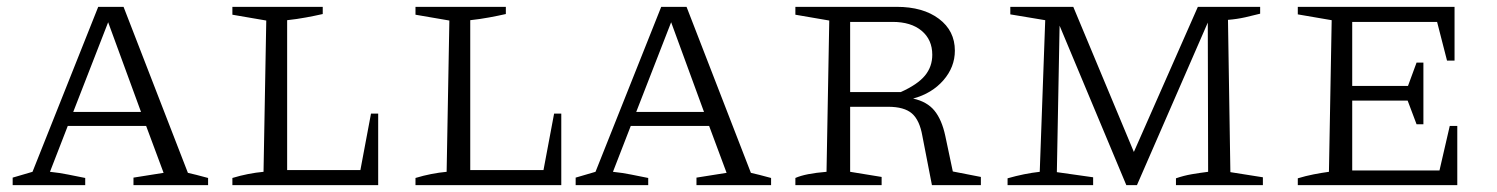

<svg xmlns="http://www.w3.org/2000/svg" viewBox="-20 -541 4374 561"><path d="M529 -36Q545 -32 554 -30Q563 -28 588 -21V0H370V-22L458 -36L407 -173H178L126 -39Q155 -36 179 -31Q203 -26 229 -21V0H17V-22L75 -39L267 -521H341ZM194 -214H392L296 -476Z M1064 -209H1085V0H659V-21Q682 -28 705 -32.5Q728 -37 750 -39L758 -481L659 -498V-521H923V-500Q901 -495 874 -490Q847 -485 819 -482V-44H1033Z M1599 -209H1620V0H1194V-21Q1217 -28 1240 -32.5Q1263 -37 1285 -39L1293 -481L1194 -498V-521H1458V-500Q1436 -495 1409 -490Q1382 -485 1354 -482V-44H1568Z M2174 -36Q2190 -32 2199 -30Q2208 -28 2233 -21V0H2015V-22L2103 -36L2052 -173H1823L1771 -39Q1800 -36 1824 -31Q1848 -26 1874 -21V0H1662V-22L1720 -39L1912 -521H1986ZM1839 -214H2037L1941 -476Z M2764 -40 2846 -24V0H2703L2675 -144Q2667 -190 2644.5 -209.5Q2622 -229 2575 -229H2464V-39L2556 -24V0H2304V-21Q2333 -34 2395 -39L2403 -481L2304 -498V-521H2600Q2677 -521 2723.5 -486Q2770 -451 2770 -393Q2770 -345 2736.5 -306.5Q2703 -268 2648 -253Q2689 -244 2710.5 -217.5Q2732 -191 2742 -144ZM2588 -477H2464V-272H2612Q2661 -294 2682.5 -320Q2704 -346 2704 -381Q2704 -425 2673 -451Q2642 -477 2588 -477Z M3575 -38 3670 -23V0H3416V-20Q3439 -28 3462.5 -32Q3486 -36 3510 -39L3509 -475L3302 0H3271L3076 -466L3068 -38L3174 -23V0H2924V-20Q2973 -34 3018 -39L3034 -482L2932 -499V-521H3116L3293 -97L3480 -521H3662V-501Q3643 -496 3618.5 -490.5Q3594 -485 3568 -483Z M4216 -173H4238V0H3772V-20Q3795 -27 3818 -31.5Q3841 -36 3863 -39L3871 -482L3772 -499V-521H4230V-364H4208L4179 -477H3931V-290H4094L4119 -358H4139V-178H4119L4093 -247H3931V-43H4186Z"/></svg>

Font: Piazzolla SC Light
Style: Regular
Weight: 300
Designer: Juan Pablo del Peral
Foundry: Huerta Tipografica
Version: Version 1.330